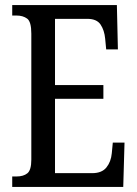

<svg xmlns="http://www.w3.org/2000/svg" viewBox="-20 -734 539 754"><path d="M28 0V-41H45Q72 -41 87.5 -53.5Q103 -66 103 -107V-602Q103 -649 86.5 -661Q70 -673 45 -673H28V-714H439L443 -540H397L393 -582Q390 -615 375 -637.5Q360 -660 323 -660H196V-400H386V-346H196V-54H342Q380 -54 398 -76.5Q416 -99 419 -132L423 -174H469L464 0Z"/></svg>

Font: Noto Serif ExtraCondensed
Style: Regular
Weight: 400
Width: 2
Designer: Monotype Design Team
Foundry: Monotype Imaging Inc.
Version: Version 2.015